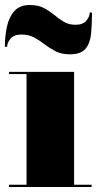

<svg xmlns="http://www.w3.org/2000/svg" viewBox="-20 -747 390 767"><path d="M65 -609Q36 -609 22.2 -592.8Q8.5 -576.5 8.5 -560H-0.5Q-0.5 -602.5 7.8 -640.8Q16 -679 37.5 -703Q59 -727 98.5 -727Q132.5 -727 155.2 -715Q178 -703 196.5 -687.5Q215 -672 234.8 -660Q254.5 -648 282 -648Q311 -648 324.8 -664.2Q338.5 -680.5 338.5 -697H347.5Q347.5 -649.5 343.8 -611.8Q340 -574 321.5 -552Q303 -530 258.5 -530Q226 -530 202.5 -542Q179 -554 159 -569.5Q139 -585 117 -597Q95 -609 65 -609ZM16 -9H86V-451H16V-460H276V-9H346V0H16Z"/></svg>

Font: Bodoni* 24pt Fatface
Style: Regular
Weight: 900
Version: Version 2.3